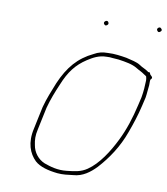

<svg xmlns="http://www.w3.org/2000/svg" viewBox="-82 -833 759 871"><g transform="rotate(10 297.0 -397.5)"><path d="M574.7 -748C577.9 -743.8 581.5 -738.9 589.6 -745.5C598.1 -752.4 593.7 -757.4 589.7 -761C583.3 -769.3 567.7 -757 574.7 -748ZM331.9 -736C335 -732 338.7 -726.9 346.7 -733C354.6 -739 351.2 -744.7 347.9 -749C340.7 -756.7 325.5 -744.3 331.9 -736ZM141 -316C151.7 -356 166.5 -393.4 182.3 -430C207.2 -491.7 236 -529.1 283.3 -560C307.6 -575.5 333.9 -591 369.4 -591C378.9 -591.7 388.2 -591.3 397.2 -590L424.8 -588C458.7 -583 489.2 -578.3 512.2 -564C526.8 -554.9 535.7 -552.4 550.1 -542C553.8 -539.3 562.6 -535.3 561.8 -532C563.3 -526.7 564 -521.3 564.1 -516C563.4 -491.3 562.1 -466.8 557.1 -438L548.3 -400C533.9 -337.5 516.1 -282.2 490.8 -231C462 -172.5 422 -109.1 373 -76C345.7 -57.5 319.4 -54.1 281.5 -50C239 -45.1 204.9 -55.7 176.2 -66C146 -78.4 123.6 -106.8 118.3 -140C113.5 -162.6 112.1 -182.2 119.2 -213C126.6 -245 133.1 -281.9 141 -316ZM101.2 -213C85.5 -145.1 104.8 -98.3 135.7 -68C159.2 -46.6 197.7 -36.5 240.9 -32C265 -29.5 291.9 -33.2 313.3 -36C356.4 -38.7 389.1 -64 416.2 -92C460.8 -140.7 501.3 -200.5 526.8 -272C541.4 -311.7 555.7 -354 566.3 -400L575.4 -439C579.1 -460.6 579 -478.4 581.7 -497C582.3 -506.1 581 -515.3 582.7 -523C584.4 -524.3 585.3 -525.3 585.4 -526C593.2 -534.2 585.2 -539.1 581.4 -543C575.2 -546.5 577.6 -559.1 567.1 -555C566 -555.7 564.9 -556.7 563.8 -558C548.1 -568.9 539.3 -569.9 524.9 -580C506.9 -592.1 482.1 -595.6 458 -602C433.1 -606 402.2 -610.9 372.6 -609C347.3 -609 328.6 -604.4 308.9 -593C240.9 -560.7 198.8 -511.4 165 -433C150.2 -396 133.8 -356.6 123 -316C115.1 -282.2 108.6 -245.3 101.2 -213Z"/></g></svg>

Font: HoneyBee
Style: BLnIt
Weight: 100
Foundry: Cannot Into Space Fonts
Version: Version 0.89